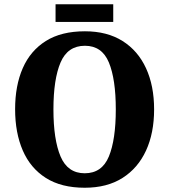

<svg xmlns="http://www.w3.org/2000/svg" viewBox="-20 -872 795 902"><path d="M378 10Q268 10 195.5 -36Q123 -82 87 -165Q51 -248 51 -359Q51 -470 87 -552Q123 -634 195.5 -679.5Q268 -725 379 -725Q483 -725 555.5 -679.5Q628 -634 666 -551.5Q704 -469 704 -358Q704 -247 666 -164.5Q628 -82 555.5 -36Q483 10 378 10ZM378 -58Q459 -58 491.5 -137Q524 -216 524 -358Q524 -500 491.5 -578.5Q459 -657 379 -657Q298 -657 264.5 -578.5Q231 -500 231 -358Q231 -216 264.5 -137Q298 -58 378 -58ZM241 -769V-852H512V-769Z"/></svg>

Font: Noto Serif SemiCondensed ExtraBold
Style: Regular
Weight: 800
Width: 4
Designer: Monotype Design Team
Foundry: Monotype Imaging Inc.
Version: Version 2.015